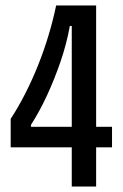

<svg xmlns="http://www.w3.org/2000/svg" viewBox="-20 -681 450 701"><path d="M19 -143V-247Q47 -290 72.5 -340Q98 -390 119.5 -444Q141 -498 157.5 -553Q174 -608 185 -661H331V0H242V-586H235Q223 -520 201 -456Q179 -392 152 -333.5Q125 -275 93 -225V-218H389V-143Z"/></svg>

Font: Bricolage Grotesque 36pt Condensed
Style: Regular
Weight: 400
Width: 3
Designer: Mathieu Triay
Foundry: Atelier Triay
Version: Version 1.001;gftools[0.9.33.dev8+g029e19f]